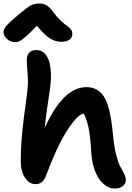

<svg xmlns="http://www.w3.org/2000/svg" viewBox="-64 -1047 757 1102"><path d="M22 -805.2Q-3.9 -805.2 -23.9 -823.5Q-43.9 -841.8 -43.9 -862.8Q-43.9 -877.9 -29.1 -896.7Q-14.2 -915.5 41 -961.9Q46.4 -966.3 59.1 -976.6Q71.8 -986.8 75.2 -989.5Q78.6 -992.2 88.1 -999.8Q97.7 -1007.3 100.8 -1009Q104 -1010.7 111.8 -1015.4Q119.6 -1020 123.8 -1021Q127.9 -1022 134.8 -1023.9Q141.6 -1025.9 147.9 -1026.4Q154.3 -1026.9 162.1 -1026.9Q186.5 -1026.9 205.1 -1015.4Q223.6 -1003.9 242.2 -977.1Q261.7 -949.7 283.9 -929Q306.2 -908.2 319.6 -899.7Q333 -891.1 342 -879.2Q351.1 -867.2 351.1 -851.1Q351.1 -831.1 334 -819.1Q316.9 -807.1 287.1 -807.1Q253.4 -807.1 222.2 -826.7Q190.9 -846.2 147.9 -898.9Q106.4 -856 82 -835.2Q57.6 -814.5 46.6 -809.8Q35.6 -805.2 22 -805.2ZM139.2 9.8Q104 9.8 79.6 -26.9Q55.2 -63.5 55.2 -119.1Q55.2 -206.1 64 -291.5Q72.8 -377 83.5 -450Q94.2 -522.9 96.2 -563Q97.2 -599.6 93 -645.3Q88.9 -690.9 89.8 -709Q90.8 -730.5 104.5 -745.1Q118.2 -759.8 146 -759.8Q160.6 -759.3 172.9 -753.9Q185.1 -748.5 196.3 -735.8Q207.5 -723.1 215.1 -703.4Q222.7 -683.6 226.1 -652.8Q229.5 -622.1 228 -583Q225.6 -549.3 211.7 -460.7Q197.8 -372.1 192.9 -313Q298.3 -546.9 432.1 -546.9Q463.9 -546.9 487.8 -534.2Q511.7 -521.5 527.8 -499.5Q543.9 -477.5 555.4 -441.2Q566.9 -404.8 573.2 -364.7Q579.6 -324.7 585 -268.1Q590.8 -205.1 603 -158.7Q615.2 -112.3 622.8 -97.2Q630.4 -82 647 -53.2Q658.2 -29.8 658.2 -13.2Q658.2 6.8 640.4 21Q622.6 35.2 597.2 35.2Q558.6 35.2 528.3 7.1Q498 -21 480.7 -67.4Q463.4 -113.8 460 -170.9Q454.6 -264.6 444.1 -314.2Q433.6 -363.8 416 -396Q375.5 -385.7 316.7 -290.5Q257.8 -195.3 199.2 -36.1Q188.5 -10.3 174.1 -0.2Q159.7 9.8 139.2 9.8Z"/></svg>

Font: Shantell Sans Irregular
Style: Regular
Weight: 600
Designer: Stephen Nixon, Anya Danilova, Shantell Martin
Foundry: Arrow Type
Version: Version 1.006;[9816181b4]